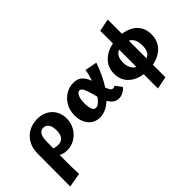

<svg xmlns="http://www.w3.org/2000/svg" viewBox="-101 -1151 1950 1950"><g transform="rotate(-45 874.0 -176.0)"><path d="M503 -226Q503 -161 472.5 -107.5Q442 -54 390.5 -23Q339 8 278 8Q226 8 190 -14L189 91Q189 177 193 262L39 289Q41 123 41 -183Q41 -257 72.5 -314Q104 -371 160 -402.5Q216 -434 286 -434Q351 -434 400 -407.5Q449 -381 476 -333.5Q503 -286 503 -226ZM345 -212Q345 -269 324 -298Q303 -327 268 -327Q231 -327 212.5 -297Q194 -267 193 -213L191 -106Q219 -96 251 -96Q298 -96 321.5 -125.5Q345 -155 345 -212Z M1132 -47Q1116 -26 1085.5 -9Q1055 8 1022 8Q956 8 915 -66Q834 8 750 8Q672 8 626 -48Q580 -104 580 -190Q580 -261 611.5 -316.5Q643 -372 694.5 -403Q746 -434 805 -434Q865 -434 899 -403Q933 -372 954 -315Q980 -389 985 -438L1116 -413Q1067 -273 1001 -171Q1013 -138 1024.5 -122.5Q1036 -107 1052 -107Q1063 -107 1081 -116ZM879 -161 866 -209Q849 -272 833.5 -303.5Q818 -335 795 -335Q770 -335 754 -300.5Q738 -266 738 -208Q738 -156 749.5 -123.5Q761 -91 789 -91Q832 -91 879 -161Z M1507 8V188L1373 215V10Q1277 -4 1220 -60.5Q1163 -117 1163 -206Q1163 -295 1220.5 -354Q1278 -413 1373 -432V-614L1507 -641V-436Q1604 -423 1660 -367Q1716 -311 1716 -220Q1716 -129 1659.5 -69.5Q1603 -10 1507 8ZM1373 -94V-343Q1308 -317 1308 -222Q1308 -130 1373 -94ZM1571 -206Q1571 -305 1507 -338V-84Q1542 -97 1556.5 -128Q1571 -159 1571 -206Z"/></g></svg>

Font: Ysabeau Ultrabold
Style: Regular
Weight: 800
Designer: Christian Thalmann (Catharsis Fonts)
Version: Version 0.003